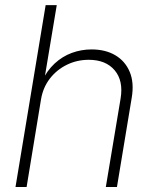

<svg xmlns="http://www.w3.org/2000/svg" viewBox="-20 -748 620 768"><path d="M144 -350.1 86.4 0H42L162.6 -727.5H207L155.8 -420.4H146.5Q167.5 -465.3 198.5 -493.9Q229.5 -522.5 267.3 -536.4Q305.2 -550.3 346.2 -550.3Q401.9 -550.3 441.4 -526.9Q481 -503.4 499 -460.2Q517.1 -417 506.8 -356.4L447.8 0H403.3L462.4 -354Q474.1 -424.8 438.7 -466.8Q403.3 -508.8 335 -508.8Q288.1 -508.8 247.6 -489Q207 -469.2 179.4 -433.6Q151.9 -397.9 144 -350.1Z"/></svg>

Font: Inter 16pt ExtraLight
Style: Italic
Weight: 250
Italic angle: -9.3988°
Version: Version 4.001;git-66647c0bb